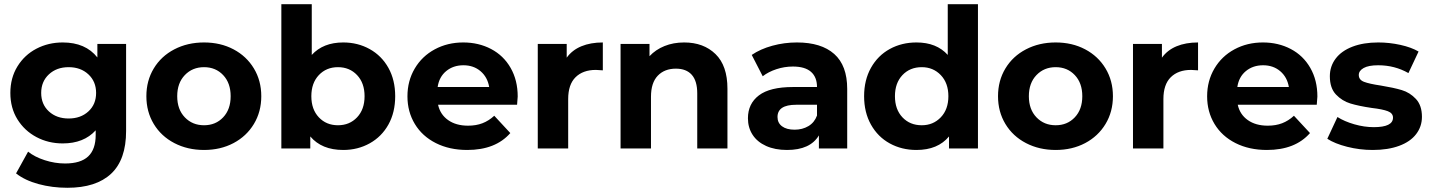

<svg xmlns="http://www.w3.org/2000/svg" viewBox="-20 -703 6774 909"><path d="M577 -495V-83Q577 53 506 119.5Q435 186 299 186Q227 186 162.5 168.5Q98 151 56 118L113 15Q144 40 192 55.5Q240 71 288 71Q362 71 397.5 37.5Q433 4 433 -64V-86Q377 -24 277 -24Q209 -24 152.5 -54Q96 -84 62.5 -138Q29 -192 29 -263Q29 -334 62.5 -388.5Q96 -443 152.5 -472.5Q209 -502 277 -502Q385 -502 441 -431V-495ZM305 -142Q362 -142 398.5 -175.5Q435 -209 435 -263Q435 -317 398.5 -351Q362 -385 305 -385Q248 -385 211.5 -351Q175 -317 175 -263Q175 -209 211.5 -175.5Q248 -142 305 -142Z M946 7Q868 7 805.5 -25.5Q743 -58 708 -116Q673 -174 673 -247.5Q673 -321 708 -379Q743 -437 805.5 -469.5Q868 -502 946 -502Q1024 -502 1085.5 -469.5Q1147 -437 1182 -379Q1217 -321 1217 -247.5Q1217 -174 1182 -116Q1147 -58 1085.5 -25.5Q1024 7 946 7ZM946 -110Q1001 -110 1036.5 -147.5Q1072 -185 1072 -247.5Q1072 -310 1036.5 -347.5Q1001 -385 946 -385Q891 -385 855 -347.5Q819 -310 819 -247.5Q819 -185 855 -147.5Q891 -110 946 -110Z M1605 7Q1503 7 1449 -57V0H1312V-683H1456V-443Q1510 -502 1605 -502Q1674 -502 1730.5 -470.5Q1787 -439 1819 -381.5Q1851 -324 1851 -247.5Q1851 -171 1819 -113.5Q1787 -56 1730.5 -24.5Q1674 7 1605 7ZM1580 -110Q1635 -110 1670.5 -147.5Q1706 -185 1706 -247.5Q1706 -310 1670.5 -347.5Q1635 -385 1580 -385Q1525 -385 1489.5 -347.5Q1454 -310 1454 -247.5Q1454 -185 1489.5 -147.5Q1525 -110 1580 -110Z M2428 -207H2054Q2064 -161 2101.5 -134.5Q2139 -108 2196 -108Q2234 -108 2264 -119.5Q2294 -131 2320 -155L2396 -73Q2326 7 2192 7Q2108 7 2043.5 -25.5Q1979 -58 1944 -116Q1909 -174 1909 -247Q1909 -320 1943.5 -378.5Q1978 -437 2038.5 -469.5Q2099 -502 2173 -502Q2246 -502 2305 -471Q2364 -440 2397.5 -381.5Q2431 -323 2431 -246Q2431 -243 2428 -207ZM2052 -291H2296Q2288 -338 2255 -366Q2222 -394 2174 -394Q2126 -394 2092.5 -366.5Q2059 -339 2052 -291Z M2834 -502V-370Q2810 -372 2801 -372Q2740 -372 2705 -337.5Q2670 -303 2670 -234V0H2526V-495H2663V-430Q2689 -466 2732.5 -484Q2776 -502 2834 -502Z M3424 -283V0H3281V-261Q3281 -320 3255 -349Q3229 -378 3180 -378Q3126 -378 3094 -344.5Q3062 -311 3062 -245V0H2918V-495H3055V-437Q3084 -468 3126 -485Q3168 -502 3219 -502Q3311 -502 3367.5 -447Q3424 -392 3424 -283Z M3991 -282V0H3857V-62Q3816 7 3706 7Q3649 7 3607 -12Q3565 -31 3543 -65Q3521 -99 3521 -143Q3521 -212 3573 -251.5Q3625 -291 3734 -291H3848Q3848 -338 3819.5 -363Q3791 -388 3734 -388Q3694 -388 3656 -375.5Q3618 -363 3591 -342L3539 -443Q3580 -471 3636.5 -486.5Q3693 -502 3753 -502Q3868 -502 3929.5 -447.5Q3991 -393 3991 -282ZM3848 -156V-207H3749Q3661 -207 3661 -149Q3661 -121 3682.5 -105Q3704 -89 3742 -89Q3779 -89 3807.5 -106Q3836 -123 3848 -156Z M4610 -683V0H4473V-57Q4420 7 4319 7Q4249 7 4192.5 -24Q4136 -55 4103.5 -113Q4071 -171 4071 -247.5Q4071 -324 4103.5 -382Q4136 -440 4192.5 -471Q4249 -502 4319 -502Q4414 -502 4467 -443V-683ZM4344 -385Q4288 -385 4252.5 -347.5Q4217 -310 4217 -247.5Q4217 -185 4252.5 -147.5Q4288 -110 4344 -110Q4398 -110 4434 -147.5Q4470 -185 4470 -247.5Q4470 -310 4434 -347.5Q4398 -385 4344 -385Z M4978 7Q4900 7 4837.5 -25.5Q4775 -58 4740 -116Q4705 -174 4705 -247.5Q4705 -321 4740 -379Q4775 -437 4837.5 -469.5Q4900 -502 4978 -502Q5056 -502 5117.5 -469.5Q5179 -437 5214 -379Q5249 -321 5249 -247.5Q5249 -174 5214 -116Q5179 -58 5117.5 -25.5Q5056 7 4978 7ZM4978 -110Q5033 -110 5068.5 -147.5Q5104 -185 5104 -247.5Q5104 -310 5068.5 -347.5Q5033 -385 4978 -385Q4923 -385 4887 -347.5Q4851 -310 4851 -247.5Q4851 -185 4887 -147.5Q4923 -110 4978 -110Z M5652 -502V-370Q5628 -372 5619 -372Q5558 -372 5523 -337.5Q5488 -303 5488 -234V0H5344V-495H5481V-430Q5507 -466 5550.5 -484Q5594 -502 5652 -502Z M6214 -207H5840Q5850 -161 5887.5 -134.5Q5925 -108 5982 -108Q6020 -108 6050 -119.5Q6080 -131 6106 -155L6182 -73Q6112 7 5978 7Q5894 7 5829.5 -25.5Q5765 -58 5730 -116Q5695 -174 5695 -247Q5695 -320 5729.5 -378.5Q5764 -437 5824.5 -469.5Q5885 -502 5959 -502Q6032 -502 6091 -471Q6150 -440 6183.5 -381.5Q6217 -323 6217 -246Q6217 -243 6214 -207ZM5838 -291H6082Q6074 -338 6041 -366Q6008 -394 5960 -394Q5912 -394 5878.5 -366.5Q5845 -339 5838 -291Z M6264 -46 6312 -149Q6345 -128 6392 -114.5Q6439 -101 6484 -101Q6575 -101 6575 -146Q6575 -167 6550.5 -176.5Q6526 -186 6474 -192Q6413 -201 6373.5 -213Q6334 -225 6305 -255.5Q6276 -286 6276 -342Q6276 -389 6303.5 -425.5Q6331 -462 6383 -482Q6435 -502 6505 -502Q6558 -502 6610 -490.5Q6662 -479 6696 -459L6648 -357Q6583 -394 6505 -394Q6459 -394 6436 -381Q6413 -368 6413 -348Q6413 -325 6438 -315.5Q6463 -306 6517 -298Q6578 -288 6616.5 -276.5Q6655 -265 6683.5 -234.5Q6712 -204 6712 -150Q6712 -104 6684.5 -68Q6657 -32 6604 -12.5Q6551 7 6479 7Q6417 7 6358 -8Q6299 -23 6264 -46Z"/></svg>

Font: Montserrat Ace
Style: Bold
Weight: 700
Designer: Julieta Ulanovsky
Foundry: Julieta Ulanovsky
Version: Version 1